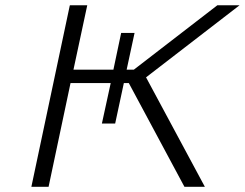

<svg xmlns="http://www.w3.org/2000/svg" viewBox="-20 -715 937 735"><path d="M100.1 0 247.1 -693.8 248 -694.8H314L261.2 -448.2H414.1L443.8 -588.9H495.1L464.8 -448.2H492.2L812 -694.8H897L539.1 -418.9L764.2 0H686L473.1 -397H454.1L420.9 -242.2H370.1L403.8 -397H250L166 0Z"/></svg>

Font: CMU Bright
Style: Oblique
Weight: 500
Italic angle: -12°
Version: Version 0.7.0